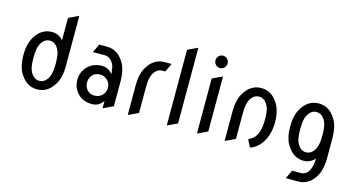

<svg xmlns="http://www.w3.org/2000/svg" viewBox="-96 -1174 3349 1800"><g transform="rotate(15 1578.5 -273.5)"><path d="M73.2 -268.6Q73.2 -370.1 108.4 -434.1Q169.4 -546.9 278.8 -546.9Q342.3 -546.9 387.2 -495.6V-712.9L480 -756.8H484.9V-268.6Q484.9 -167 449.7 -103Q387.7 9.8 278.8 9.8Q171.4 9.8 108.4 -103Q73.2 -166 73.2 -268.6ZM170.9 -268.6Q170.9 -176.8 190.9 -137.7Q224.1 -73.2 278.8 -73.2Q334 -73.2 366.7 -137.7Q387.2 -178.2 387.2 -268.6Q387.2 -358.9 366.7 -399.4Q334.5 -463.4 278.8 -463.4Q223.1 -463.4 190.9 -398.4Q170.9 -357.9 170.9 -268.6Z M919.4 19.5V-48.8Q877.4 9.3 814.5 9.8Q723.1 9.8 672.4 -45.4Q621.6 -100.6 621.6 -175.8Q621.6 -253.9 676.8 -308.6Q730 -361.3 814.5 -361.3Q874.5 -361.3 917.5 -307.6Q908.7 -381.3 899.4 -399.4Q866.7 -463.9 811.5 -463.9H697.8V-468.8L734.9 -546.9H811.5Q920.9 -546.9 981.9 -434.1Q1017.1 -369.6 1017.1 -268.6V-24.4L924.3 19.5ZM716.3 -176.8Q716.3 -132.8 742.9 -103Q769.5 -73.2 814.9 -73.2Q859.9 -73.2 890.1 -104Q918.5 -132.8 918.5 -174.8Q918.5 -218.8 888.2 -248.5Q857.9 -278.3 815.4 -278.3Q770 -278.3 742.7 -248Q716.3 -218.3 716.3 -176.8Z M1163.6 19.5V-268.6Q1163.6 -370.1 1198.7 -434.1Q1259.8 -546.9 1369.1 -546.9H1435.1V-542L1397.9 -463.9H1369.1Q1313.5 -463.9 1281.2 -399.4Q1261.2 -358.9 1261.2 -268.6V-24.4L1168.5 19.5Z M1542.5 19.5V-712.9L1635.3 -756.8H1640.1V-24.4L1547.4 19.5Z M1842.8 -645Q1825.7 -662.6 1825.7 -687.3Q1825.7 -711.9 1842.8 -729.5Q1859.9 -747.1 1884.3 -747.1Q1908.7 -747.1 1925.8 -729.5Q1942.9 -711.9 1942.9 -687.3Q1942.9 -662.6 1925.8 -645Q1908.7 -627.4 1884.3 -627.4Q1859.9 -627.4 1842.8 -645ZM1835.4 19.5V-512.7L1928.2 -556.6H1933.1V-24.4L1840.3 19.5Z M2104 19.5V-268.6Q2104 -370.1 2139.2 -434.1Q2200.2 -546.9 2309.6 -546.9Q2418.9 -546.9 2480 -434.1Q2515.6 -369.1 2515.6 -268.6Q2515.6 -174.8 2480.5 -103Q2438 -13.7 2354 19.5H2349.1L2312.5 -53.2Q2371.6 -74.2 2397.5 -137.7Q2418 -188.5 2418 -268.6Q2418 -358.9 2397.5 -399.4Q2365.2 -463.9 2309.6 -463.9Q2253.9 -463.9 2221.7 -399.4Q2201.7 -358.9 2201.7 -268.6V-24.4L2108.9 19.5Z M2779.8 -137.7Q2812 -73.2 2867.7 -73.2Q2923.3 -73.2 2955.6 -137.7Q2976.1 -178.2 2976.1 -268.6Q2976.1 -358.9 2955.6 -399.4Q2923.8 -463.9 2867.7 -463.9Q2811.5 -463.9 2779.3 -398.9Q2759.8 -359.4 2759.8 -268.6Q2759.8 -177.7 2779.8 -137.7ZM2662.1 -268.6Q2662.1 -370.1 2697.3 -434.1Q2758.3 -546.9 2867.7 -546.9Q2977.1 -546.9 3038.1 -434.1Q3073.7 -369.1 3073.7 -268.6V-68.4Q3073.7 31.7 3039.1 97.2Q2978.5 210 2868.2 210H2750.5V205.1L2787.6 127H2868.2Q2929.7 127 2956.1 62.5Q2974.1 18.1 2974.1 -39.1Q2926.3 9.8 2867.7 9.8Q2760.3 9.8 2697.3 -103Q2662.1 -166 2662.1 -268.6Z"/></g></svg>

Font: Nova Oval
Style: Book
Weight: 400
Version: Version 2.000